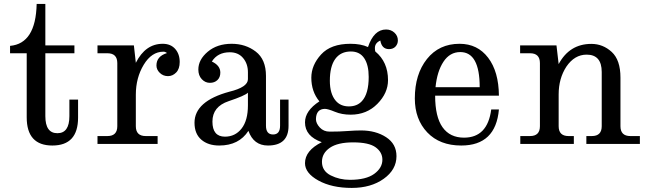

<svg xmlns="http://www.w3.org/2000/svg" viewBox="-20 -713 3217 951"><path d="M239.3 7.8Q112.3 7.8 112.3 -131.8V-449.2H29.8V-485.8Q157.2 -497.1 161.6 -693.4H204.6V-488.3H348.6V-449.2H204.6V-137.7Q204.6 -53.2 264.2 -53.2Q323.7 -53.2 323.7 -137.7V-219.7H366.7V-130.4Q366.7 7.8 239.3 7.8Z M760.7 0H462.9V-39.1H512.2Q561 -39.1 561 -87.9V-400.4Q561 -449.2 512.2 -449.2H462.9V-488.3H643.1L652.8 -401.9Q700.2 -496.1 786.1 -496.1Q825.2 -496.1 847.7 -470.7Q870.1 -445.3 870.1 -406.2Q870.1 -371.6 852.5 -353.8Q835 -335.9 812 -335.9Q788.1 -335.9 771.5 -352.1Q754.9 -368.2 754.9 -388.7Q754.9 -434.1 807.1 -450.2Q798.8 -457 789.6 -457Q731 -457 691.9 -392.3Q652.8 -327.6 652.8 -244.1V-87.9Q652.8 -39.1 701.7 -39.1H760.7Z M1307.1 7.8Q1236.3 7.8 1210.4 -64.9Q1163.6 7.8 1065.9 7.8Q1010.7 7.8 977.1 -21.2Q943.4 -50.3 943.4 -105Q943.4 -211.9 1116.2 -258.8Q1208 -281.2 1208 -320.8V-355Q1208 -397 1184.1 -425.5Q1160.2 -454.1 1118.2 -454.1Q1058.1 -454.1 1029.3 -408.2Q1071.3 -388.7 1071.3 -353.5Q1071.3 -330.1 1056.9 -316.4Q1042.5 -302.7 1019.5 -302.7Q996.6 -302.7 979.5 -320.8Q962.4 -338.9 962.4 -368.7Q962.4 -417.5 1009 -456.8Q1055.7 -496.1 1127.4 -496.1Q1196.3 -496.1 1246.8 -457.5Q1297.4 -418.9 1297.4 -336.9V-90.3Q1297.4 -46.9 1332.5 -46.9Q1367.2 -46.9 1367.2 -90.3V-219.7H1409.2V-89.8Q1409.2 7.8 1307.1 7.8ZM1094.2 -36.1Q1145 -36.1 1176.5 -76.2Q1208 -116.2 1208 -191.4V-253.9Q1192.9 -238.8 1112.5 -211.9Q1032.2 -185.1 1032.2 -110.8Q1032.2 -36.1 1094.2 -36.1Z M1722.2 217.8Q1623.5 217.8 1557.1 181.2Q1490.7 144.5 1490.7 95.2Q1490.7 32.7 1573.7 -8.8Q1490.7 -38.1 1490.7 -106.9Q1490.7 -164.6 1562 -210.9Q1522 -259.3 1522 -328.1Q1522 -390.1 1570.3 -443.1Q1618.7 -496.1 1715.8 -496.1Q1767.6 -496.1 1802.7 -480Q1832 -566.9 1892.1 -566.9Q1916.5 -566.9 1933.6 -551.3Q1950.7 -535.6 1950.7 -512.7Q1950.7 -495.1 1939 -482.4Q1927.2 -469.7 1906.7 -469.7Q1871.1 -469.7 1863.8 -512.2Q1836.9 -500 1836.9 -475.1Q1836.9 -463.9 1838.9 -458Q1901.9 -406.2 1901.9 -315.9Q1901.9 -252 1849.1 -198.5Q1796.4 -145 1716.8 -145Q1673.3 -145 1638.7 -159.4Q1604 -173.8 1588.9 -173.8Q1545.9 -172.9 1544.9 -123Q1544.9 -102.1 1564 -81.5Q1583 -61 1612.8 -61Q1662.6 -61 1700.9 -64Q1739.3 -66.9 1768.1 -66.9Q1841.3 -66.9 1892.6 -33.4Q1943.8 0 1943.8 60.5Q1943.8 127.4 1880.6 172.6Q1817.4 217.8 1722.2 217.8ZM1708 -186Q1749 -186 1772.9 -212.4Q1806.2 -249 1806.2 -332Q1806.2 -391.6 1783.9 -424.8Q1761.7 -458 1717.8 -458Q1667.5 -458 1640.6 -421.1Q1613.8 -384.3 1613.8 -313Q1613.8 -248.5 1642.6 -214.4Q1666.5 -186 1708 -186ZM1874 78.1Q1874 41 1840.6 16.6Q1807.1 -7.8 1729 -7.8Q1652.8 -7.8 1613.8 19Q1574.7 45.9 1574.7 88.4Q1574.7 133.8 1618.2 155.8Q1661.6 177.7 1712.9 177.7Q1793 177.7 1833.5 148.2Q1874 118.7 1874 78.1Z M2264.6 7.8Q2158.2 7.8 2096.4 -57.1Q2034.7 -122.1 2034.7 -225.6Q2034.7 -345.2 2094.7 -420.7Q2154.8 -496.1 2256.3 -496.1Q2345.2 -496.1 2397.7 -427.2Q2450.2 -358.4 2451.2 -239.3H2135.3Q2135.3 -134.3 2171.9 -82.8Q2208.5 -31.2 2278.3 -31.2Q2395 -31.2 2413.1 -170.9H2451.2Q2435.5 7.8 2264.6 7.8ZM2356 -281.2Q2356 -455.1 2259.8 -455.1Q2208 -455.1 2176.5 -407.2Q2145 -359.4 2137.2 -281.2Z M2885.7 -442.4Q2825.7 -442.4 2785.2 -382.8Q2747.1 -324.2 2747.1 -245.6V-87.9Q2747.1 -39.1 2795.9 -39.1H2822.3V0H2557.1V-39.1H2605.5Q2654.3 -39.1 2654.3 -87.9V-400.4Q2654.3 -449.2 2605.5 -449.2H2556.2V-488.3H2736.3L2747.1 -395.5Q2800.8 -495.6 2909.2 -495.6Q2966.3 -495.6 3009.8 -455.8Q3053.2 -416 3053.2 -328.6V-87.9Q3053.2 -39.1 3102.1 -39.1H3149.4V0H2884.3V-39.1H2911.6Q2960.4 -39.1 2960.4 -87.9V-356.4Q2960.4 -442.4 2885.7 -442.4Z"/></svg>

Font: Munson
Style: Regular
Weight: 400
Designer: Paul James MIller
Foundry: High-Logic / Made with FontCreator
Version: Version 2.10;May 5, 2019;FontCreator 11.5.0.2430 64-bit